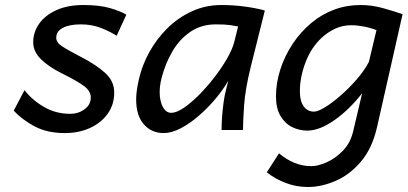

<svg xmlns="http://www.w3.org/2000/svg" viewBox="-20 -518 1624 765"><path d="M483.4 -459.5 444.8 -375.5Q423.8 -389.6 385.7 -405.3Q347.7 -420.9 302.2 -420.9Q256.3 -420.9 230.2 -407Q204.1 -393.1 204.1 -367.7Q204.1 -348.6 227.5 -333.3Q251 -317.9 305.7 -289.6Q359.9 -261.7 397.5 -228.8Q435.1 -195.8 435.1 -149.4Q435.1 -100.6 408.7 -64.2Q382.3 -27.8 337.9 -7.8Q293.5 12.2 238.3 12.2Q168 12.2 117.7 -14.6Q67.4 -41.5 34.7 -77.1L77.6 -158.7Q108.9 -118.7 155.8 -91.6Q202.6 -64.5 259.8 -64.5Q292.5 -64.5 317.1 -82.8Q341.8 -101.1 341.8 -129.4Q341.8 -154.3 316.2 -174.1Q290.5 -193.8 227.5 -225.1Q174.3 -251.5 143.3 -282Q112.3 -312.5 112.3 -349.6Q112.3 -390.1 136.2 -423.8Q160.2 -457.5 205.1 -477.8Q250 -498 312.5 -498Q376.5 -498 418.9 -485.6Q461.4 -473.1 483.4 -459.5Z M948.2 0H862.8Q862.8 -22 864.7 -50.8Q866.7 -79.6 870.6 -108.2Q874.5 -136.7 879.9 -157.7L889.6 -196.3Q869.1 -160.6 838.4 -124Q807.6 -87.4 771.7 -56.4Q735.8 -25.4 699.7 -6.6Q663.6 12.2 632.3 12.2Q584 12.2 553.2 -22.5Q522.5 -57.1 522.5 -122.1Q522.5 -139.6 525.4 -159.4Q528.3 -179.2 533.2 -201.2Q545.9 -257.8 575.2 -310.8Q604.5 -363.8 647.5 -406Q690.4 -448.2 744.9 -473.1Q799.3 -498 862.3 -498Q909.7 -498 955.1 -491.9Q1000.5 -485.8 1035.2 -476.1L979.5 -253.4Q957 -163.1 952.6 -98.1Q948.2 -33.2 948.2 0ZM913.6 -351.6 928.7 -412.6Q917.5 -415 897.2 -418Q877 -420.9 840.3 -420.9Q781.7 -420.9 738.3 -391.1Q694.8 -361.3 666.5 -312.5Q638.2 -263.7 623.5 -206.1Q616.2 -176.8 616.2 -150.9Q616.2 -115.2 628.9 -91.8Q641.6 -68.4 662.6 -68.4Q682.6 -68.4 711.7 -87.9Q740.7 -107.4 772.7 -139.6Q804.7 -171.9 834 -209.7Q863.3 -247.6 884.8 -284.9Q906.2 -322.3 913.6 -351.6Z M1584 -461.4 1482.4 -12.2Q1463.4 72.3 1418.7 125.2Q1374 178.2 1317.4 202.6Q1260.7 227.1 1206.5 227.1Q1160.2 227.1 1117.7 210.7Q1075.2 194.3 1043 168.5L1091.8 92.8Q1120.1 117.2 1152.6 130.6Q1185.1 144 1221.2 144Q1246.6 144 1281.5 128.7Q1316.4 113.3 1346.4 82.3Q1376.5 51.3 1387.2 4.9L1422.9 -146.5Q1371.1 -80.1 1311.8 -38.8Q1252.4 2.4 1204.6 2.4Q1171.9 2.4 1143.3 -12Q1114.7 -26.4 1097.2 -56.6Q1079.6 -86.9 1079.6 -134.3Q1079.6 -187 1096.7 -240.7Q1113.8 -294.4 1145.8 -342.8Q1177.7 -391.1 1221.2 -427.2Q1261.7 -460.9 1311.3 -479.5Q1360.8 -498 1416.5 -498Q1460.9 -498 1504.2 -486.1Q1547.4 -474.1 1584 -461.4ZM1449.7 -271 1480 -397.9Q1459 -406.7 1430.7 -412.1Q1402.3 -417.5 1379.9 -417.5Q1344.2 -417.5 1314.5 -403.3Q1284.7 -389.2 1260.3 -366.2Q1218.8 -327.1 1196.8 -268.3Q1174.8 -209.5 1174.8 -153.8Q1174.8 -114.7 1190.2 -94Q1205.6 -73.2 1231 -73.2Q1246.6 -73.2 1275.4 -90.8Q1304.2 -108.4 1337.6 -137.7Q1371.1 -167 1401.4 -201.9Q1431.6 -236.8 1449.7 -271Z"/></svg>

Font: Andika
Style: Italic
Weight: 400
Italic angle: -14°
Designer: Victor Gaultney, Annie Olsen, Julie Remington, Don Collingsworth, Eric Hays, Becca Hirsbrunner
Foundry: SIL International
Version: Version 6.101